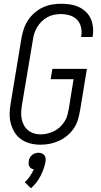

<svg xmlns="http://www.w3.org/2000/svg" viewBox="-20 -763 540 1023"><path d="M196 8Q168 8 142 1.5Q116 -5 94.5 -19.5Q73 -34 59 -56Q45 -78 38 -103.5Q31 -129 31.5 -157Q32 -185 37 -213L94 -558Q98 -582 106 -606.5Q114 -631 128 -653Q142 -675 162 -693Q182 -711 206 -722.5Q230 -734 255 -738.5Q280 -743 305 -743Q329 -743 353 -739.5Q377 -736 398 -726.5Q419 -717 436 -701.5Q453 -686 462.5 -665.5Q472 -645 475 -620.5Q478 -596 474 -572L473 -566H412L413 -570Q417 -595 411.5 -618.5Q406 -642 390.5 -658Q375 -674 352 -681Q329 -688 305 -688Q287 -688 268.5 -684.5Q250 -681 233 -671.5Q216 -662 202 -648.5Q188 -635 178 -618.5Q168 -602 162.5 -584Q157 -566 155 -549L97 -204Q94 -185 93 -166Q92 -147 95.5 -129Q99 -111 107.5 -95.5Q116 -80 129.5 -69Q143 -58 160 -52.5Q177 -47 196 -47Q214 -47 232.5 -51.5Q251 -56 268.5 -64.5Q286 -73 300 -86.5Q314 -100 324.5 -116.5Q335 -133 339.5 -151Q344 -169 347 -186L372 -341H250L259 -396H443L407 -177Q403 -153 396 -128Q389 -103 374.5 -81Q360 -59 339.5 -41.5Q319 -24 295 -13Q271 -2 246 3Q221 8 196 8ZM145 240 112 208Q128 193 140 175.5Q152 158 160 139Q152 138 146 134Q140 130 136.5 124Q133 118 132.5 110.5Q132 103 133 96Q134 87 138.5 78Q143 69 150.5 63Q158 57 167 54Q176 51 185 51Q194 51 202 54Q210 57 215.5 63Q221 69 222.5 78Q224 87 223 96Q216 135 196.5 173.5Q177 212 145 240Z"/></svg>

Font: Iosevka SS18 Light
Style: Italic
Weight: 300
Italic angle: -9°
Monospace: yes
Designer: Belleve Invis
Foundry: Belleve Invis
Version: Version 25.1.1; ttfautohint (v1.8.4)